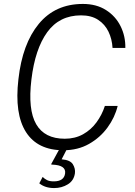

<svg xmlns="http://www.w3.org/2000/svg" viewBox="-20 -753 684 975"><path d="M302 10Q171 10 112 -82.2Q53 -174.5 73.5 -350.5Q93.5 -530.5 177 -631.8Q260.5 -733 401 -733Q469.5 -733 518.2 -702Q567 -671 592.2 -620.2Q617.5 -569.5 616.5 -509.5H551.5Q549 -554.5 531 -592Q513 -629.5 478.5 -652.2Q444 -675 391.5 -675Q282 -675 220 -589.8Q158 -504.5 139.5 -349Q121 -196 163.8 -122.2Q206.5 -48.5 309 -48.5Q361 -48.5 401.8 -71.2Q442.5 -94 470.2 -132Q498 -170 512.5 -215H577.5Q563.5 -157 526.2 -105.8Q489 -54.5 432.2 -22.2Q375.5 10 302 10ZM255 202Q209 202 179.5 178L196.5 145.5Q206 155 218.8 161.5Q231.5 168 253 168Q304.5 168 310.5 128.5Q317 85.5 245.5 83Q237 83 241.5 77.5L286.5 -5H324.5L293 56Q337 59.5 350.2 81.5Q363.5 103.5 360.5 127Q355 164.5 324.2 183.2Q293.5 202 255 202Z"/></svg>

Font: Public Sans ExtraLight
Style: Italic
Weight: 200
Italic angle: -8°
Designer: The Public Sans project authors (U.S. Web Design System). Libre Franklin designed by Pablo Impallari and Rodrigo Fuenzal
Version: Version 1.007; ttfautohint (v1.8.1) -l 8 -r 50 -G 200 -x 14 